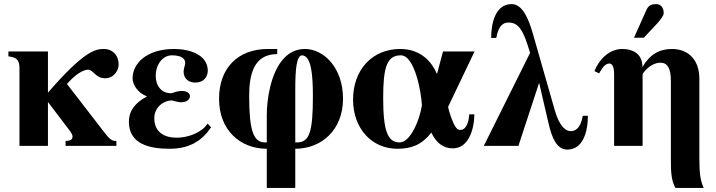

<svg xmlns="http://www.w3.org/2000/svg" viewBox="-20 -712 3494 937"><path d="M214 -461H21V-437C60 -432 75 -421 75 -379V0H214V-213H215L313 -84C327 -66 334 -54 334 -47C334 -35 330 -25 300 -24V0H548V-24C526 -24 517 -30 486 -70L307 -302C348 -350 387 -372 410 -372C435 -372 446 -330 493 -330C537 -330 559 -370 559 -396C559 -446 526 -473 488 -473C446 -473 392 -465 214 -260Z M993 -109C966 -66 900 -40 842 -40C782 -40 733 -67 733 -135C733 -190 780 -222 819 -222C836 -217 852 -213 863 -213C894 -213 907 -229 907 -243C907 -255 895 -268 868 -268C838 -268 825 -257 814 -257C769 -257 740 -292 740 -342C740 -396 773 -442 819 -442C865 -442 884 -426 884 -405C884 -394 876 -378 876 -363C876 -324 905 -309 933 -309C974 -309 994 -337 994 -367C994 -444 907 -473 830 -473C693 -473 627 -400 627 -330C627 -298 653 -258 697 -242V-241C638 -210 609 -170 609 -118C609 -10 707 14 807 14C900 14 964 -21 1010 -91Z M1421 205V14C1548 14 1654 -77 1654 -230C1654 -384 1558 -473 1468 -473C1426 -473 1393 -456 1367 -429C1299 -358 1282 -221 1282 -152V-17H1273C1217 -17 1196 -75 1196 -243C1196 -350 1219 -448 1333 -448V-473H1288C1140 -473 1049 -379 1049 -230C1049 -75 1154 14 1282 14V205ZM1421 -274C1421 -374 1427 -440 1454 -442C1499 -440 1507 -348 1507 -243C1507 -67 1490 -17 1429 -17H1421Z M2270 -154C2267 -104 2249 -78 2228 -78C2214 -78 2201 -80 2176 -156C2173 -165 2167 -186 2167 -191L2296 -461H2142L2113 -352H2112C2089 -406 2037 -473 1933 -473C1798 -473 1703 -373 1703 -226C1703 -84 1795 14 1919 14C1988 14 2038 -5 2085 -65C2109 -14 2144 12 2190 12C2265 12 2294 -77 2295 -154ZM2039 -198C2028 -126 1983 -17 1930 -17C1872 -17 1850 -73 1850 -233C1850 -382 1867 -442 1936 -442C2004 -442 2036 -262 2039 -198Z M2402 -527C2413 -594 2443 -602 2461 -602C2496 -602 2525 -587 2555 -492L2567 -454L2341 0H2510L2611 -308L2657 -110C2673 -41 2696 18 2749 18C2824 18 2849 -67 2849 -147H2824C2813 -80 2783 -72 2765 -72C2742 -72 2711 -93 2688 -172L2581 -546C2562 -612 2533 -692 2477 -692C2398 -692 2377 -600 2377 -527Z M3074 -528H3122L3185 -595C3204 -616 3219 -635 3219 -648C3219 -674 3206 -692 3182 -692C3162 -692 3145 -687 3135 -664ZM3414 205C3396 165 3393 127 3393 52V-328C3393 -418 3341 -473 3259 -473C3198 -473 3151 -446 3116 -386H3115C3115 -456 3060 -473 3017 -473C2951 -473 2902 -419 2881 -365L2904 -354C2917 -378 2933 -402 2953 -402C2975 -402 2977 -370 2977 -346V0H3116V-348C3116 -352 3122 -361 3133 -372C3155 -394 3179 -406 3204 -406C3237 -406 3254 -378 3254 -319V53C3254 129 3255 165 3276 205Z"/></svg>

Font: STIXGeneral
Style: Bold
Weight: 700
Designer: MicroPress Inc., with final additions and corrections provided by Coen Hoffman, Elsevier (retired)
Version: Version 1.1.0